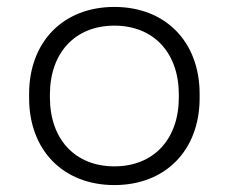

<svg xmlns="http://www.w3.org/2000/svg" viewBox="-20 -520 660 554"><path d="M310 14C458 14 556 -87 556 -237V-249C556 -399 458 -500 310 -500C162 -500 64 -399 64 -249V-237C64 -87 162 14 310 14ZM310 -40C196 -40 124 -119 124 -239V-247C124 -367 196 -446 310 -446C424 -446 496 -367 496 -247V-239C496 -119 424 -40 310 -40Z"/></svg>

Font: Meta Space Icons Icons
Style: Regular
Weight: 400
Designer: Meta Pool / Florian Karsten
Foundry: Meta Pool / Florian Karsten
Version: Version 2.000;Glyphs 3.2 (3187)